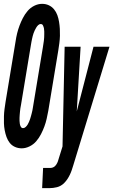

<svg xmlns="http://www.w3.org/2000/svg" viewBox="-42 -763 589 998"><path d="M71 8Q52 8 35.5 0.5Q19 -7 8.5 -20.5Q-2 -34 -8 -50.5Q-14 -67 -17.5 -85.5Q-21 -104 -21.5 -122Q-22 -140 -21.5 -158.5Q-21 -177 -18.5 -196Q-16 -215 -13 -234L39 -548Q42 -569 47 -589.5Q52 -610 59.5 -630Q67 -650 77 -669.5Q87 -689 101.5 -706Q116 -723 136 -733Q156 -743 177 -743Q196 -743 212 -735.5Q228 -728 239 -714.5Q250 -701 256 -684.5Q262 -668 265 -649.5Q268 -631 269 -613Q270 -595 269.5 -576.5Q269 -558 266.5 -539Q264 -520 261 -501L209 -187Q205 -166 200.5 -145.5Q196 -125 188.5 -105Q181 -85 171 -65.5Q161 -46 146.5 -29Q132 -12 111.5 -2Q91 8 71 8ZM78 -97Q85 -97 91.5 -103Q98 -109 102 -116Q106 -123 109 -130Q112 -137 114.5 -144.5Q117 -152 119 -159.5Q121 -167 123 -174.5Q125 -182 126.5 -189.5Q128 -197 129 -204L181 -518Q182 -526 183.5 -534.5Q185 -543 186 -551Q187 -559 187.5 -567.5Q188 -576 188 -584Q188 -592 188 -600Q188 -608 186.5 -615.5Q185 -623 181.5 -630.5Q178 -638 170 -638Q162 -638 156 -632Q150 -626 146 -619Q142 -612 138.5 -605Q135 -598 132.5 -590.5Q130 -583 128 -575.5Q126 -568 124.5 -560.5Q123 -553 121.5 -545.5Q120 -538 119 -531L67 -217Q65 -209 64 -200.5Q63 -192 62 -184Q61 -176 60.5 -167.5Q60 -159 59.5 -151Q59 -143 59.5 -135Q60 -127 61 -119.5Q62 -112 66 -104.5Q70 -97 78 -97ZM177 215 182 110H220Q229 110 237 105.5Q245 101 250.5 92.5Q256 84 259 75.5Q262 67 264 59L283 -2L294 -520H377L357 -184L444 -520H527L339 96Q335 109 331 121Q327 133 321 145.5Q315 158 307.5 169Q300 180 290 190Q274 205 254 210Q234 215 214 215Z"/></svg>

Font: Iosevka SS04 Extrabold
Style: Italic
Weight: 800
Italic angle: -9°
Monospace: yes
Designer: Belleve Invis
Foundry: Belleve Invis
Version: Version 19.0.0; ttfautohint (v1.8.4)